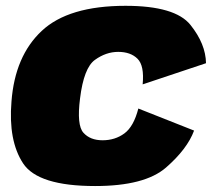

<svg xmlns="http://www.w3.org/2000/svg" viewBox="-20 -618 722 644"><path d="M299 6Q465.5 6 536.8 -56Q608 -118 631 -180L444 -254Q428.5 -193.5 397.2 -170.5Q366 -147.5 324 -147.5Q282.5 -147.5 259.8 -172.8Q237 -198 248.5 -288Q261 -390 298.2 -417Q335.5 -444 376.5 -444Q418 -444 441.2 -421Q464.5 -398 458.5 -335L671 -406Q670 -470.5 618.8 -534.5Q567.5 -598.5 401 -598.5Q209.5 -598.5 119.8 -514.2Q30 -430 18.5 -277.5Q7.5 -146 57.5 -70Q107.5 6 299 6Z"/></svg>

Font: Anybody Black
Style: Italic
Weight: 900
Italic angle: -10°
Designer: Tyler Finck
Foundry: Etcetera Type Company
Version: Version 1.113;gftools[0.9.25]